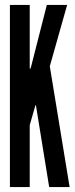

<svg xmlns="http://www.w3.org/2000/svg" viewBox="-20 -755 301 775"><path d="M20 0V-735H100V-490V-478H103L106.5 -490L169 -735H251L181 -487.5L261 0H178.5L125 -330H123L100 -250V0Z"/></svg>

Font: League Gothic Condensed
Style: Regular
Weight: 400
Width: 3
Designer: The League of Moveable Type
Version: Version 2.001